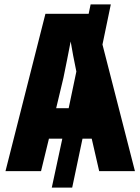

<svg xmlns="http://www.w3.org/2000/svg" viewBox="-20 -780 640 875"><path d="M236 -287 269 -425Q276 -460 286 -509Q296 -558 302 -591Q306 -565 313.5 -526.5Q321 -488 328 -454L293 -287ZM398 -148 432 0H595L447 -577L485 -760H393L384 -717H187L5 0H167L203 -148H264L216 75H309L356 -148Z"/></svg>

Font: Noto Sans Mono UI ExtraBold
Style: Regular
Weight: 800
Designer: Monotype Design team
Foundry: Monotype Imaging Inc.
Version: 1.000